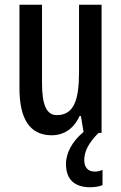

<svg xmlns="http://www.w3.org/2000/svg" viewBox="-20 -560 511 809"><path d="M335 115C335 79 351 45 395 0H408V-540H313V-256C313 -135 290 -75 219 -75C176 -75 157 -118 157 -210V-540H62V-188C62 -66 101 10 198 10C250 10 292 -19 315 -71H321L332 -4C286 34 258 83 258 131C258 194 292 229 360 229C382 229 400 225 412 220V156C404 159 395 163 379 163C351 163 335 145 335 115Z"/></svg>

Font: Noto Sans Sinhala UI ExtraCondensed Medium
Style: Regular
Weight: 500
Width: 2
Designer: Jelle Bosma - Monotype Design Team
Foundry: Monotype Imaging Inc.
Version: Version 2.006